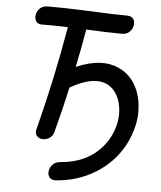

<svg xmlns="http://www.w3.org/2000/svg" viewBox="-61 -768 868 1036"><g transform="rotate(5 373.0 -250.5)"><path d="M281 215Q381 207 461 166Q540 126 596 60Q647 -1 671 -74Q696 -147 691 -210Q688 -279 657.5 -334Q627 -389 572 -416Q473 -465 334 -404Q355 -504 373 -610Q497 -604 566 -604Q592 -604 607.5 -619Q623 -634 626.5 -654Q630 -674 620.5 -689Q611 -704 587 -704Q518 -704 375 -711Q231 -717 155 -716Q129 -716 113.5 -701Q98 -686 94.5 -666Q91 -646 100 -631Q109 -616 133 -616Q194 -617 273 -614Q225 -332 153 -53Q146 -29 157.5 -15.5Q169 -2 188.5 -0.5Q208 1 226.5 -10.5Q245 -22 251 -47Q283 -167 310 -290Q436 -363 513 -325Q546 -308 566 -271.5Q586 -235 589 -185Q592 -137 574.5 -85.5Q557 -34 522 7Q441 104 294 115Q268 118 254 133.5Q240 149 237.5 168.5Q235 188 245.5 202Q256 216 281 215Z"/></g></svg>

Font: Balsamiq Sans
Style: Italic
Weight: 400
Italic angle: -12°
Designer: Michael Angeles
Foundry: Balsamiq SRL
Version: Version 1.020; ttfautohint (v1.8.4.7-5d5b);gftools[0.9.26]